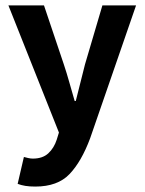

<svg xmlns="http://www.w3.org/2000/svg" viewBox="-20 -497 533 707"><path d="M110 190Q89 190 73.5 187.5Q58 185 45 180L68 81Q75 83 84 85Q93 87 101 87Q137 87 158 67.5Q179 48 189 17L197 -9L11 -477H142L215 -260Q226 -227 235.5 -193Q245 -159 255 -125H259Q267 -158 276 -192.5Q285 -227 293 -260L357 -477H481L312 12Q280 98 236 144Q192 190 110 190Z"/></svg>

Font: Narnoor
Style: Bold
Weight: 700
Designer: S. Sridhar Murthy
Foundry: SIL International
Version: Version 3.000